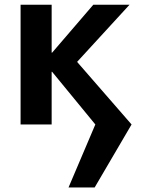

<svg xmlns="http://www.w3.org/2000/svg" viewBox="-20 -540 630 833"><path d="M69.3 0V-519.5H204.1V-311.5H206.1L384.8 -519.5H542L314.5 -271.5L550.8 0L390.6 273.4H277.3L393.6 0L206.1 -228.5H204.1V0Z"/></svg>

Font: GenEi M Gothic v2 Bold
Style: Regular
Weight: 700
Version: Version 2.0